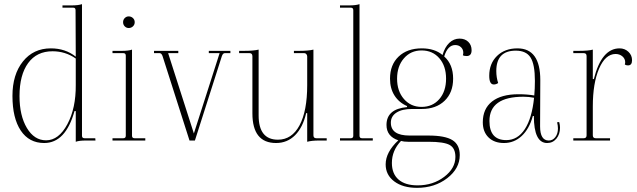

<svg xmlns="http://www.w3.org/2000/svg" viewBox="-20 -677 3071 925"><path d="M193 12Q120 12 80 -48Q40 -108 40 -215Q40 -318 90.5 -381Q141 -444 225 -444Q295 -444 345 -404L344 -628Q344 -640 333 -640H281V-651H326Q357 -651 375 -657V-23Q375 -11 387 -11H439L440 0H394Q361 0 345 6V-142H339Q296 12 193 12ZM202 -1Q263 -1 304.5 -78.5Q346 -156 345 -268V-395Q295 -430 233 -430Q157 -430 115.5 -373Q74 -316 74 -214Q74 -120 109.5 -60.5Q145 -1 202 -1Z M600 -542Q589 -542 581 -550Q573 -558 573 -570Q573 -582 581 -590Q589 -598 600 -598Q612 -598 620.5 -590Q629 -582 629 -570Q629 -558 620.5 -550Q612 -542 600 -542ZM522 0V-11H574Q586 -11 586 -23V-409Q586 -421 574 -421H522V-432H567Q600 -432 616 -438V-23Q616 -11 628 -11H680V0Z M986 -432H1090V-421H1063Q1054 -421 1049 -407L919 0H893L763 -407Q758 -421 749 -421H722V-432H839V-421H790L914 -34L1038 -421H986Z M1310 12Q1196 12 1196 -131V-406Q1196 -421 1182 -421H1132V-432H1155Q1202 -432 1226 -438V-121Q1226 -4 1319 -4Q1386 -4 1423 -73Q1460 -142 1460 -267V-405Q1460 -411 1456 -416Q1452 -421 1446 -421H1396V-432H1420Q1466 -432 1490 -438V-25Q1490 -11 1504 -11H1554V0H1517Q1482 0 1460 6V-132H1455Q1439 -63 1401.5 -25.5Q1364 12 1310 12Z M1618 0V-11H1670Q1682 -11 1682 -23V-628Q1682 -640 1670 -640H1618V-651H1663Q1694 -651 1712 -657V-23Q1712 -11 1724 -11H1776V0Z M2012 -152H1965Q1917 -152 1890 -134.5Q1863 -117 1863 -86Q1863 -24 1953 -24H2044Q2124 -24 2159.5 -2Q2195 20 2195 70Q2195 135 2134.5 181.5Q2074 228 1989 228Q1921 228 1879.5 197Q1838 166 1838 115Q1838 56 1899 -1Q1842 -20 1842 -75Q1842 -152 1941 -161V-166Q1902 -183 1880.5 -217Q1859 -251 1859 -298Q1859 -365 1900.5 -404.5Q1942 -444 2012 -444Q2074 -444 2112 -412Q2123 -450 2144.5 -470.5Q2166 -491 2194 -491Q2220 -491 2236 -475.5Q2252 -460 2252 -435Q2252 -407 2228 -407Q2215 -407 2210 -411Q2212 -417 2212 -423Q2212 -439 2201 -449.5Q2190 -460 2173 -460Q2137 -460 2120 -405Q2163 -367 2163 -298Q2163 -231 2122 -191.5Q2081 -152 2012 -152ZM2011 -162Q2064 -162 2096.5 -199.5Q2129 -237 2129 -298Q2129 -359 2096.5 -396.5Q2064 -434 2011 -434Q1959 -434 1926 -396Q1893 -358 1893 -298Q1893 -238 1926 -200Q1959 -162 2011 -162ZM1868 108Q1868 160 1900 188Q1932 216 1992 216Q2066 216 2120 175Q2174 134 2174 79Q2174 37 2146.5 21.5Q2119 6 2044 6H1946Q1925 6 1912 2Q1868 48 1868 108Z M2408 12Q2361 12 2333.5 -15Q2306 -42 2306 -88Q2306 -153 2350.5 -188Q2395 -223 2478 -223Q2520 -223 2554 -217Q2557 -250 2557 -287Q2557 -367 2536 -400Q2515 -433 2465 -433Q2371 -433 2371 -335Q2371 -304 2380 -277Q2370 -270 2359 -270Q2337 -270 2337 -312Q2337 -371 2374.5 -407.5Q2412 -444 2473 -444Q2583 -444 2583 -291L2582 -68Q2582 0 2624 0Q2643 0 2655.5 -16.5Q2668 -33 2668 -58Q2668 -72 2664 -88L2674 -89Q2678 -74 2678 -62Q2678 -30 2660.5 -9Q2643 12 2616 12Q2552 12 2552 -118H2547Q2530 -56 2493.5 -22Q2457 12 2408 12ZM2338 -94Q2338 -2 2419 -2Q2474 -2 2508.5 -55Q2543 -108 2553 -206Q2528 -211 2502 -211Q2338 -211 2338 -94Z M2742 0V-11H2792Q2806 -11 2806 -25V-407Q2806 -421 2792 -421H2742V-432H2767Q2816 -432 2836 -438V-296H2841Q2878 -444 2965 -444Q2990 -444 3007.5 -427.5Q3025 -411 3025 -387Q3025 -362 3006 -362Q2995 -362 2990 -367Q2992 -371 2992 -377Q2992 -394 2978.5 -405.5Q2965 -417 2945 -417Q2896 -416 2866 -346Q2836 -276 2836 -164V-25Q2836 -11 2850 -11H2919V0Z"/></svg>

Font: Arapey Thin-Display
Style: Regular
Weight: 100
Designer: Eduardo Rodriguez Tunni
Foundry: Eduardo Rodriguez Tunni
Version: Version 4.000